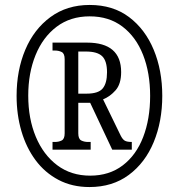

<svg xmlns="http://www.w3.org/2000/svg" viewBox="-20 -745 722 775"><path d="M341 10Q271 10 216 -19Q161 -48 123.5 -98.5Q86 -149 66.5 -215.5Q47 -282 47 -358Q47 -461 82 -544Q117 -627 183.5 -676Q250 -725 342 -725Q436 -725 501 -676Q566 -627 600.5 -544Q635 -461 635 -358Q635 -255 600.5 -171.5Q566 -88 500 -39Q434 10 341 10ZM344 -36Q421 -36 475.5 -77.5Q530 -119 558 -192Q586 -265 586 -358Q586 -451 557.5 -523.5Q529 -596 474.5 -637.5Q420 -679 342 -679Q264 -679 208.5 -637Q153 -595 123.5 -522.5Q94 -450 94 -359Q94 -266 124.5 -193Q155 -120 211 -78Q267 -36 344 -36ZM192 -141V-172H202Q217 -172 229 -178Q241 -184 241 -207V-506Q241 -529 229 -535Q217 -541 202 -541H192V-573H331Q469 -573 469 -454Q469 -406 446.5 -380.5Q424 -355 396 -344L467 -198Q475 -182 484 -177Q493 -172 512 -172V-141H433L344 -330H296V-207Q296 -184 308 -178Q320 -172 335 -172H346V-141ZM330 -367Q377 -367 394.5 -388Q412 -409 412 -453Q412 -499 392.5 -518Q373 -537 327 -537H296V-367Z"/></svg>

Font: Noto Serif Ethiopic ExtraCondensed SemiBold
Style: Regular
Weight: 600
Width: 2
Designer: Monotype Design Team
Foundry: Monotype Imaging Inc.
Version: Version 2.102; ttfautohint (v1.8.4.7-5d5b)